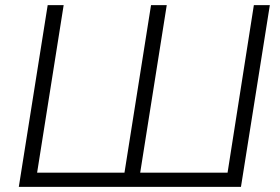

<svg xmlns="http://www.w3.org/2000/svg" viewBox="-20 -725 1085 745"><path d="M53 0 165 -705H227L124 -55H463L566 -705H627L524 -55H863L965 -705H1027L915 0Z"/></svg>

Font: Nunito Sans 12pt Light
Style: Italic
Weight: 300
Italic angle: -9°
Designer: Vernon Adams
Foundry: Vernon Adams
Version: Version 3.101;gftools[0.9.27]